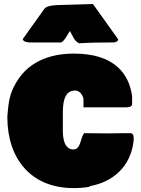

<svg xmlns="http://www.w3.org/2000/svg" viewBox="-20 -964 719 980"><path d="M96.4 -765C96.4 -752.3 117.2 -747.1 135.7 -747.1H289.1C306.6 -747.1 330.1 -798.8 336.9 -805.7C349.6 -785.2 357.4 -755.9 382.8 -743.2C429.7 -746.1 473.6 -747.1 523.4 -747.1H556.6C572.3 -747.1 583.3 -754.3 583.3 -763.1L454.4 -943.6L281.2 -938.5C200.2 -935.5 210.9 -920.9 185.5 -889.6ZM355.5 -3.9C379.9 -3.9 414.1 -5.9 437.5 -10.7V-13.7C553.7 -34.2 647.5 -111.3 662.1 -246.1V-264.6C661.1 -276.4 657.2 -284.2 644.5 -284.2H608.4C581.1 -284.2 554.7 -283.2 527.3 -283.2C488.3 -283.2 449.2 -284.2 410.2 -284.2C388.7 -262.7 395.5 -201.2 353.5 -201.2C302.7 -201.2 300.8 -275.4 300.8 -294.9V-349.6C300.8 -406.2 293.9 -502 363.3 -502C387.7 -502 403.3 -477.5 406.2 -458V-416H615.2C635.7 -416 651.4 -417 654.3 -431.6V-473.6C638.7 -585 566.4 -690.4 357.4 -690.4C236.3 -690.4 113.3 -650.4 50.8 -520.5V-521.5C24.4 -468.8 22.5 -423.8 17.6 -371.1V-364.3C17.6 -161.1 132.1 -3.9 355.5 -3.9Z"/></svg>

Font: Bowlby One SC
Style: Regular
Weight: 400
Width: 1
Version: Version 1.2